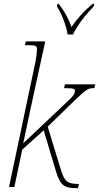

<svg xmlns="http://www.w3.org/2000/svg" viewBox="-20 -976 517 1002"><path d="M333 -796H361C384 -844 420 -892 469 -943L472 -956H464C416 -917 379 -874 353 -835C339 -876 316 -919 286 -956H280L277 -943C304 -900 326 -841 333 -796ZM381 6H387L392 -16C332 -16 317 -29 299 -86L229 -315L374 -456C434 -514 443 -516 472 -516L477 -536H319L314 -516C367 -516 371 -512 371 -501C371 -486 359 -471 339 -453L101 -228C114 -287 128 -352 140 -411L216 -760H115L110 -740H131C169 -740 173 -737 173 -714C173 -704 169 -675 165 -653L27 0H55L96 -195L208 -296L273 -79C295 -8 316 6 381 6Z"/></svg>

Font: Noto Serif Condensed Thin
Style: Italic
Weight: 100
Width: 3
Italic angle: -12°
Designer: Monotype Design Team
Foundry: Monotype Imaging Inc.
Version: Version 2.013